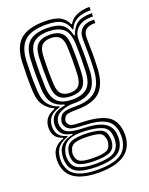

<svg xmlns="http://www.w3.org/2000/svg" viewBox="-147 -685 735 944"><g transform="rotate(-20 220.0 -213.0)"><path d="M205.2 182Q124 182 79.4 153.8Q34.8 125.5 30.8 66Q29.5 49 32.8 31.8Q36 7.8 53.8 -10.4Q71.5 -28.5 96 -35.5V-39.8Q71.8 -47.5 60.5 -61.6Q49.2 -75.8 46.2 -97Q44.8 -107.8 46.2 -119.8Q52 -168.2 104.8 -186.5V-191.2Q79 -200.5 57.9 -227.1Q36.8 -253.8 34.5 -299.5Q32.5 -340.5 32.6 -376.2Q32.8 -412 34.5 -456.8Q38.5 -538.2 79.2 -573.4Q120 -608.5 205.8 -608.5Q260.8 -608.5 287.4 -593Q314 -577.5 325 -550.2H329.2Q340.8 -571.2 361.2 -582.2Q381.8 -593.2 403 -596.9Q424.2 -600.5 438.5 -600V-582.5Q390 -582.8 363.4 -567Q336.8 -551.2 326.8 -523.8H322.5Q313.8 -556 288.8 -573.4Q263.8 -590.8 205.8 -590.8Q130 -590.8 94.9 -559.2Q59.8 -527.8 56.2 -456.5Q54.5 -415.2 54.2 -380.6Q54 -346 56 -300Q58.8 -250.5 79.9 -225Q101 -199.5 132 -191.2V-186.5Q99.5 -177.5 83.6 -161.2Q67.8 -145 64.5 -120.2Q63 -108.5 64.5 -96.5Q67 -76.8 78.9 -62.9Q90.8 -49 118.8 -40.5V-36.2Q59 -17.2 50.5 31.8Q46.2 49.5 47.5 66Q52.2 120.5 91.1 143.5Q130 166.5 205.2 166.5Q282.2 166.5 321.4 143.6Q360.5 120.8 367.8 66Q369.8 50.8 367.5 31.8Q361.8 -19.2 323.6 -39.9Q285.5 -60.5 209.2 -62.5Q158 -63.8 141.5 -72.1Q125 -80.5 119 -96Q113.5 -108.5 116.8 -120.5Q123.2 -145.8 140.8 -155.1Q158.2 -164.5 205.8 -163.8Q277 -163 312.6 -194.2Q348.2 -225.5 352.8 -299.2Q354.8 -341 354.9 -377.5Q355 -414 353.5 -460.5Q352.2 -495.5 373.2 -515.2Q394.2 -535 438.5 -533.2V-515.8Q403.8 -516.2 388 -502.5Q372.2 -488.8 373.2 -456.8Q374.5 -413.8 374.4 -376.5Q374.2 -339.2 372.2 -299.2Q367.2 -217.5 328.8 -182Q290.2 -146.5 205.8 -146.2Q162.2 -146.2 151.2 -139.4Q140.2 -132.5 136.2 -116.2Q135.8 -114.2 135.6 -110.4Q135.5 -106.5 137.2 -103.2Q142.2 -90.2 154.1 -85.4Q166 -80.5 209.2 -79.5Q294.5 -77.2 337.6 -53.1Q380.8 -29 387 31.8Q389 48.8 387 66Q374.5 182 205.2 182ZM205.2 151.8Q135.2 151.8 101.1 133.2Q67 114.8 62.8 66.8Q61.2 49.2 64.8 31.8Q73.5 -24.8 146.2 -38V-42.2Q114.8 -47 99.8 -60.2Q84.8 -73.5 80 -96.8Q77.8 -107.2 79.2 -120.2Q82 -146.5 100.4 -163.1Q118.8 -179.8 158.8 -186.5V-191Q120.5 -200 100.4 -225.2Q80.2 -250.5 77.5 -302Q76 -337 75.9 -373.2Q75.8 -409.5 77.8 -454.8Q81 -519.8 112 -546.5Q143 -573.2 205.8 -573.2Q259 -573.2 284.2 -554.8Q309.5 -536.2 319 -493.2H323.2Q336.8 -533 362 -550Q387.2 -567 438.5 -567.2V-549.8Q385.5 -551.5 357.9 -527Q330.2 -502.5 332.8 -456.2Q334.5 -417.2 334.2 -375.5Q334 -333.8 332.8 -302.5Q328.5 -233.8 296.4 -206.8Q264.2 -179.8 205.8 -180.5Q167.2 -181 136.8 -167.2Q106.2 -153.5 100.2 -124.2Q97.2 -110.5 100.2 -97.5Q106.5 -70.5 131 -60.8Q155.5 -51 209.5 -49.5Q275.2 -48 311.1 -28.6Q347 -9.2 351.5 32Q354 50 351.8 66.2Q345.2 113.2 309.2 132.5Q273.2 151.8 205.2 151.8ZM205.8 -200.2Q257.2 -200.2 282.9 -223.8Q308.5 -247.2 311.8 -303.8Q313.2 -334.8 313.6 -373.2Q314 -411.8 312.5 -453.8Q310 -512 282.5 -533.9Q255 -555.8 205.8 -555.8Q153 -555.8 127.5 -532.4Q102 -509 99.2 -453.2Q97.5 -413.5 97.6 -375.5Q97.8 -337.5 99.2 -303Q102 -248.8 127.6 -224.5Q153.2 -200.2 205.8 -200.2ZM205.8 -217.8Q165.2 -217.8 144.2 -236.9Q123.2 -256 120.8 -304.2Q119.2 -340 119.2 -378.1Q119.2 -416.2 120.8 -452Q123.2 -499.8 143.9 -519Q164.5 -538.2 205.8 -538.2Q248 -538.2 268.4 -519Q288.8 -499.8 290.8 -453Q293.8 -374.8 290.2 -304.8Q287.2 -257 266.8 -237.4Q246.2 -217.8 205.8 -217.8ZM205.8 -235.2Q235.5 -235.2 250.9 -251Q266.2 -266.8 268.5 -306.5Q270.2 -340 270.5 -376.8Q270.8 -413.5 269.2 -452Q267.5 -490 252.1 -505.4Q236.8 -520.8 205.8 -520.8Q175.2 -520.8 159.8 -505.2Q144.2 -489.8 142.5 -451Q140.8 -415 140.8 -378.1Q140.8 -341.2 142.5 -305.2Q144.2 -266.2 160 -250.8Q175.8 -235.2 205.8 -235.2ZM205.2 135.8Q274.2 135.8 300.6 118.1Q327 100.5 331.5 66.2Q333.8 51.8 330.8 31.5Q326.2 -4.5 295.6 -17.5Q265 -30.5 209.2 -33.5Q151.5 -36.8 121.4 -21.5Q91.2 -6.2 82.5 31.8Q78 48.2 80.2 66.5Q84.8 107 116.1 121.4Q147.5 135.8 205.2 135.8ZM205.2 120.8Q151.8 120.8 126.1 109Q100.5 97.2 97 66.2Q94 48.5 98.8 31.5Q105.2 0.2 131.9 -10.6Q158.5 -21.5 210.2 -20Q257.5 -18.5 283 -8.5Q308.5 1.5 313.2 31.8Q317.2 49 314 66.2Q309 98.2 283 109.5Q257 120.8 205.2 120.8ZM205.2 104.8Q244.5 104.8 266.9 97.9Q289.2 91 294.2 66.5Q300.2 49.5 293.5 31.8Q289.5 10.2 267.8 4Q246 -2.2 209.2 -3.2Q165.5 -4.8 143.8 3.1Q122 11 118 31.2Q109.8 49.2 115.5 66.5Q120 90 141.8 97.4Q163.5 104.8 205.2 104.8Z"/></g></svg>

Font: Big Shoulders Inline Display
Style: Bold
Weight: 700
Designer: Patric King
Foundry: XO Type Co
Version: Version 1.000